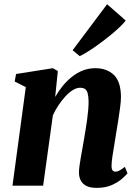

<svg xmlns="http://www.w3.org/2000/svg" viewBox="-20 -878 650 908"><path d="M241 -419.5Q256.5 -447 276.5 -471.5Q296.5 -496 320.5 -515Q344.5 -534 372 -544.8Q399.5 -555.5 430.5 -555.5Q486 -555.5 519 -523.2Q552 -491 552 -418Q552 -399.5 548 -369.2Q544 -339 538.8 -306.2Q533.5 -273.5 529 -246.5Q525.5 -221 520.5 -193Q515.5 -165 511.8 -139.2Q508 -113.5 507.5 -95Q507.5 -77 513 -71.5Q518.5 -66 525.5 -66Q534 -66 544.2 -71.2Q554.5 -76.5 570.5 -89L583 -58.5Q576.5 -50 558 -33.5Q539.5 -17 509.5 -3.2Q479.5 10.5 437.5 10.5Q404.5 10.5 386.2 0Q368 -10.5 360.5 -27.2Q353 -44 353.5 -64Q353.5 -75 355.8 -92.5Q358 -110 361.8 -131.2Q365.5 -152.5 369.5 -174.8Q373.5 -197 377 -217.5Q380.5 -239 384.5 -262.8Q388.5 -286.5 391.8 -310.5Q395 -334.5 397 -356.8Q399 -379 399 -398Q398.5 -423 394.5 -437.2Q390.5 -451.5 381.8 -457.2Q373 -463 358.5 -463Q342.5 -463 324.8 -452.2Q307 -441.5 290 -423Q273 -404.5 257.2 -381.2Q241.5 -358 230 -332.5L184 0H39L102 -466L49.5 -492.5L56 -528L230 -555.5L253.5 -542ZM323.5 -640.5 486.5 -858 574.5 -781Q566.5 -769.5 547.8 -751.5Q529 -733.5 503.8 -712.8Q478.5 -692 451.5 -672.2Q424.5 -652.5 399.5 -636.5Q374.5 -620.5 357 -612.5Z"/></svg>

Font: Merriweather 48pt ExtraBold
Style: Italic
Weight: 800
Italic angle: -7.8°
Version: Version 2.101